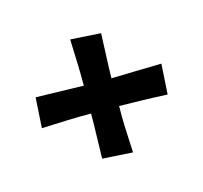

<svg xmlns="http://www.w3.org/2000/svg" viewBox="-83 -607 593 561"><g transform="rotate(30 213.5 -327.0)"><path d="M49 -227 154 -327Q128 -353 105.5 -374Q83 -395 52 -424L121 -485Q149 -455 169 -433Q189 -411 213 -386Q227 -400 239 -413Q251 -426 263.5 -439Q276 -452 289 -465.5Q302 -479 318 -496L379 -427Q346 -397 323 -375Q300 -353 273 -327Q298 -301 321 -280Q344 -259 376 -230L307 -169Q278 -199 257.5 -221Q237 -243 213 -267Q186 -240 163.5 -216Q141 -192 110 -158Z"/></g></svg>

Font: CantoraOne
Style: Regular
Weight: 400
Designer: Pablo Impallari, Rodrigo Fuenzalida
Foundry: Pablo Impallari
Version: Version 1.001; ttfautohint (v0.8) -G 200 -r 50